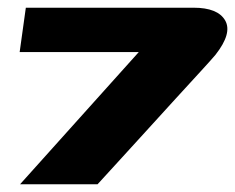

<svg xmlns="http://www.w3.org/2000/svg" viewBox="-20 -478 610 498"><path d="M32 0 340 -343H31L47 -458H482Q545 -458 564 -425Q583 -392 539 -336Q529 -324 501 -293.5Q473 -263 435.5 -222Q398 -181 359 -138Q320 -95 286.5 -58.5Q253 -22 233 0Z"/></svg>

Font: Genos Black
Style: Italic
Weight: 900
Italic angle: -8°
Version: Version 1.010